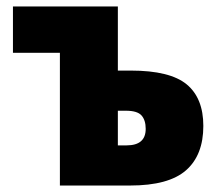

<svg xmlns="http://www.w3.org/2000/svg" viewBox="-20 -573 675 593"><path d="M20 -553V-410H165V0H382Q501 0 554.5 -47Q608 -94 608 -184Q608 -270 556.5 -312.5Q505 -355 384 -355H344V-553ZM430 -175Q430 -124 371 -124H344V-231H369Q404 -231 417 -216.5Q430 -202 430 -175Z"/></svg>

Font: Noto Sans UI SemiCondensed Black
Style: Regular
Weight: 900
Width: 4
Designer: Monotype Design Team
Foundry: Monotype Imaging Inc.
Version: 1.001